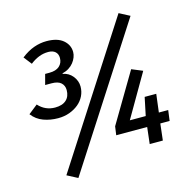

<svg xmlns="http://www.w3.org/2000/svg" viewBox="-118 -872 1085 1073"><g transform="rotate(-15 425.0 -336.0)"><path d="M349 -411Q349 -382 336.5 -356.5Q324 -331 301.5 -312.5Q279 -294 249 -283Q219 -272 183 -272Q138 -272 98.5 -286.5Q59 -301 33 -335L86 -377Q125 -334 182 -334Q224 -334 246.5 -354.5Q269 -375 269 -412Q269 -438 251.5 -454Q234 -470 197 -470H160L176 -530H201Q239 -530 259 -548Q279 -566 279 -595Q279 -618 264.5 -631Q250 -644 224 -644Q195 -644 169 -633.5Q143 -623 119 -604L83 -650Q120 -679 156.5 -692Q193 -705 230 -705Q293 -705 326 -677Q359 -649 359 -608Q359 -593 353 -577.5Q347 -562 336 -548Q325 -534 308.5 -523.5Q292 -513 271 -508L270 -505Q305 -499 327 -471.5Q349 -444 349 -411ZM205 80 144 48 660 -752 721 -720ZM726 -96 715 0H639L650 -96H471L478 -146L647 -431L710 -405L566 -157H658L680 -262H747L734 -157H788L780 -96Z"/></g></svg>

Font: Yekcdsyqcyvpieeyorgstswgcgt
Style: Regular
Weight: 400
Italic angle: -8°
Designer: Carrois Corporate & Edenspiekermann
Foundry: Carrois Corporate GbR & Edenspiekermann AG
Version: Version 2.001